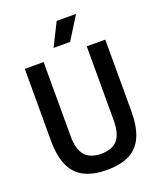

<svg xmlns="http://www.w3.org/2000/svg" viewBox="-170 -1054 978 1169"><g transform="rotate(-20 318.5 -469.0)"><path d="M320 9.5Q231 9.5 172.8 -20.2Q114.5 -50 86.2 -113.2Q58 -176.5 58 -276.5V-740H180V-262.5Q180 -174 214.5 -134.5Q249 -95 320 -95Q391.5 -95 425.5 -134.5Q459.5 -174 459.5 -262.5V-740H579.5V-276.5Q579.5 -176.5 551.8 -113.2Q524 -50 466.5 -20.2Q409 9.5 320 9.5ZM266.5 -800 340 -948H465.5L373.5 -800Z"/></g></svg>

Font: Encode Sans SC Condensed SemiBold
Style: Regular
Weight: 600
Width: 3
Designer: Multiple Designers
Foundry: Impallari Type
Version: Version 3.002